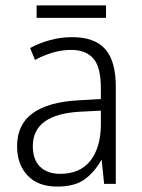

<svg xmlns="http://www.w3.org/2000/svg" viewBox="-20 -744 523 708"><path d="M246 -607Q329 -607 368 -563Q407 -519 407 -424V-66H364L355 -153H353Q329 -110 292.5 -83Q256 -56 191 -56Q120 -56 81.5 -97Q43 -138 43 -205Q43 -285 100.5 -326.5Q158 -368 268 -374L352 -379V-418Q352 -496 324.5 -528Q297 -560 242 -560Q209 -560 176 -550.5Q143 -541 109 -523L91 -567Q124 -585 164 -596Q204 -607 246 -607ZM274 -332Q101 -322 101 -205Q101 -155 128 -129Q155 -103 202 -103Q275 -103 313 -151Q351 -199 352 -283V-336ZM371 -724V-678H115V-724Z"/></svg>

Font: Noto Sans Malayalam UI SemiCondensed Light
Style: Regular
Weight: 300
Width: 4
Designer: Jelle Bosma - Monotype Design Team
Foundry: Monotype Imaging Inc.
Version: Version 2.104; ttfautohint (v1.8.4.7-5d5b)